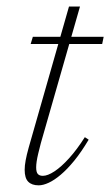

<svg xmlns="http://www.w3.org/2000/svg" viewBox="-20 -546 331 576"><path d="M72 -414 78.5 -435.5H291L286.5 -414ZM102.5 -116.5Q98 -99.5 94.8 -85.8Q91.5 -72 90 -61.8Q88.5 -51.5 88.5 -44Q88.5 -29.5 93.5 -24Q98.5 -18.5 108.5 -18.5Q123 -18.5 143.5 -32Q164 -45.5 187.5 -71.5Q211 -97.5 234.5 -134.5L246 -127Q224 -90 202.8 -64Q181.5 -38 162.2 -21.8Q143 -5.5 126.2 2.2Q109.5 10 96 10Q75.5 10 64.8 -0.8Q54 -11.5 54 -36.5Q54 -49 57 -65.2Q60 -81.5 66 -103L187 -526.5H220Z"/></svg>

Font: Newsreader 24pt ExtraLight
Style: Italic
Weight: 250
Italic angle: -17°
Designer: Hugues Gentile
Foundry: Production Type
Version: Version 1.003